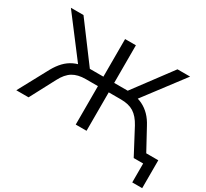

<svg xmlns="http://www.w3.org/2000/svg" viewBox="-166 -960 1473 1371"><g transform="rotate(30 570.5 -274.5)"><path d="M1059 156V0H1007V-74H1141V156ZM13 0 146 -246Q170 -289 199 -319.5Q228 -350 265.5 -368Q303 -386 349 -391L316 -363L56 -705H160L404 -378L378 -395H503V-705H592V-395H718L691 -378L935 -705H1039L780 -363L746 -391Q793 -386 829.5 -368Q866 -350 895.5 -320Q925 -290 948 -246L1082 0H981L872 -206Q840 -265 799 -291Q758 -317 693 -317H592V0H503V-317H403Q338 -317 296 -291.5Q254 -266 223 -206L114 0Z"/></g></svg>

Font: Nunito Sans 10pt SemiExpanded
Style: Regular
Weight: 400
Width: 6
Designer: Vernon Adams
Foundry: Vernon Adams
Version: Version 3.101;gftools[0.9.27]